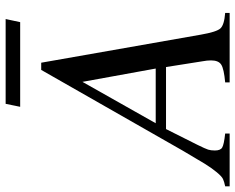

<svg xmlns="http://www.w3.org/2000/svg" viewBox="-138 -748 846 691"><g transform="rotate(-90 285.5 -403.0)"><path d="M584 -16.1V0H334V-16.1Q382.8 -20.5 397.9 -30.3Q413.1 -40 413.1 -66.9Q413.1 -81.5 410.2 -96.2L389.2 -229H166L108.9 -115.2Q95.2 -87.4 92 -77.4Q88.9 -67.4 88.9 -53.2Q88.9 -33.2 99.4 -26.9Q109.9 -20.5 149.9 -16.1V0H-40V-16.1Q-23.4 -19.5 -13.9 -23.9Q-4.4 -28.3 10.7 -46.6Q25.9 -64.9 41.3 -89.8Q56.6 -114.7 88.9 -169.9L378.9 -678.2H404.8L505.9 -103Q515.6 -47.4 528.1 -33.4Q540.5 -19.5 584 -16.1ZM187 -266.1H383.8L335.9 -529.8ZM562 -806.2 550.8 -753.9H246.1L256.8 -806.2Z"/></g></svg>

Font: Accordance
Style: Italic
Weight: 400
Italic angle: -11°
Version: Version 1.2 (build January 31, 2020) Miklal Software Solutio